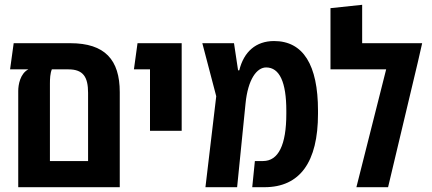

<svg xmlns="http://www.w3.org/2000/svg" viewBox="-20 -780 1800 800"><path d="M273 -600H37L22 -491H98C64 -473 56 -427 56 -401V0H479V-396C479 -531 417 -600 273 -600ZM347 -109H188V-431C188 -452 189 -474 196 -491H265C327 -491 347 -459 347 -393Z M605 -235H737V-600H553L538 -491H605Z M836 0H968L1003 -348C1013 -450 1050 -499 1089 -499C1145 -499 1173 -437 1173 -319V-306C1173 -176 1140 -109 1076 -109H1042L1031 0H1082C1230 0 1305 -105 1305 -306V-319C1305 -510 1243 -609 1122 -609C1047 -609 996 -565 977 -487H972L955 -600H823L881 -379Z M1489 -600V-760L1357 -746V-491H1589L1465 0H1597L1721 -521L1739 -600Z"/></svg>

Font: Noto Sans Hebrew ExtraCondensed SemiBold
Style: Regular
Weight: 600
Width: 2
Designer: Ben Nathan
Foundry: Google LLC
Version: Version 3.001